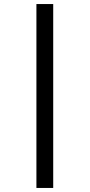

<svg xmlns="http://www.w3.org/2000/svg" viewBox="-20 -827 443 949"><path d="M243 102H160V-807H243Z"/></svg>

Font: Statis Sans
Style: Regular
Weight: 400
Designer: bBox Type GmbH
Foundry: bBox Type GmbH
Version: Version 1.000